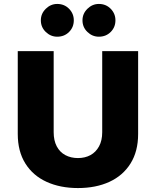

<svg xmlns="http://www.w3.org/2000/svg" viewBox="-20 -939 790 973"><path d="M252 -680H70V-260Q70 -172 108.5 -110.5Q147 -49 216 -17.5Q285 14 375 14Q466 14 534.5 -17.5Q603 -49 641.5 -110.5Q680 -172 680 -260V-680H498V-269Q498 -227 482 -197.5Q466 -168 438.5 -153Q411 -138 375 -138Q339 -138 311 -153Q283 -168 267.5 -197.5Q252 -227 252 -269ZM270 -753Q306 -753 330 -777Q354 -801 354 -836Q354 -870 330 -894.5Q306 -919 270 -919Q237 -919 212 -894.5Q187 -870 187 -836Q187 -801 212 -777Q237 -753 270 -753ZM481 -753Q517 -753 541 -777Q565 -801 565 -836Q565 -870 541 -894.5Q517 -919 481 -919Q448 -919 423 -894.5Q398 -870 398 -836Q398 -801 423 -777Q448 -753 481 -753Z"/></svg>

Font: Catamaran Black
Style: Regular
Weight: 900
Designer: Pria Ravichandran
Version: Version 2.000